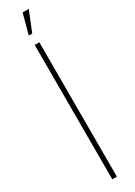

<svg xmlns="http://www.w3.org/2000/svg" viewBox="-231 -859 606 865"><g transform="rotate(-30 72.0 -426.5)"><path d="M84 -699V0H60V-699ZM58 -749 86 -853H118L76 -749Z"/></g></svg>

Font: Moniqa Thin Paragraph
Style: Regular
Weight: 100
Designer: Rajesh Rajput
Foundry: Rajesh Rajput
Version: Version 1.000